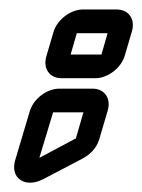

<svg xmlns="http://www.w3.org/2000/svg" viewBox="-20 -307 300 405"><path d="M175 -120H105C79 -120 51 -99 43 -73L12 31C1 68 32 91 71 71L155 27C168 20 183 7 189 -12L207 -73C215 -99 201 -120 175 -120ZM63 26 92 -70H156L140 -15C140 -14 138 -14 138 -14ZM129 -192 142 -237H207L194 -192ZM243 -189 258 -240C266 -266 252 -287 226 -287H155C129 -287 101 -266 93 -240L78 -189C70 -163 84 -142 110 -142H181C207 -142 235 -163 243 -189Z"/></svg>

Font: DIN Rundschrift
Style: BreitKontKu
Weight: 400
Width: 7
Version: Version 1.027